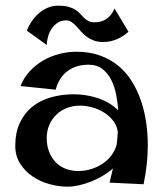

<svg xmlns="http://www.w3.org/2000/svg" viewBox="-20 -666 596 694"><path d="M376 -5.9 388.2 -57.1Q371.1 -42 350.3 -29.8Q329.6 -17.6 307.6 -9Q285.6 -0.5 263.9 4.2Q242.2 8.8 224.1 8.8Q192.4 8.8 158.7 -0.5Q125 -9.8 97.7 -28.3Q70.3 -46.9 52.7 -74.7Q35.2 -102.5 35.2 -139.2Q35.2 -187 51.8 -222.2Q68.4 -257.3 96.9 -280.3Q125.5 -303.2 164.1 -314.2Q202.6 -325.2 247.1 -325.2Q268.1 -325.2 290 -321.8Q312 -318.4 333 -311.5Q354 -304.7 373 -293.5Q392.1 -282.2 407.2 -267.1Q405.8 -293.5 400.1 -322.8Q394.5 -352.1 382.6 -376.2Q370.6 -400.4 350.6 -416.3Q330.6 -432.1 299.8 -432.1Q254.9 -432.1 223.9 -408.9Q192.9 -385.7 181.2 -341.8L54.2 -355Q65.9 -385.3 87.4 -408.4Q108.9 -431.6 136 -447.3Q163.1 -462.9 193.8 -470.9Q224.6 -479 255.9 -479Q303.7 -479 341.6 -465.3Q379.4 -451.7 408.2 -427.7Q437 -403.8 457 -371.3Q477.1 -338.9 489.7 -301.5Q502.4 -264.2 508.3 -223.4Q514.2 -182.6 514.2 -142.1Q514.2 -106 510.3 -70.6Q506.3 -35.2 499 0ZM401.9 -144Q403.3 -155.3 404.1 -166Q404.8 -176.8 405.8 -188Q403.3 -210.9 389.6 -228.8Q376 -246.6 356.4 -259Q336.9 -271.5 314 -277.8Q291 -284.2 269 -284.2Q243.7 -284.2 221.7 -275.6Q199.7 -267.1 183.6 -251.5Q167.5 -235.8 158.2 -214.4Q148.9 -192.9 148.9 -167Q148.9 -140.6 157 -118.9Q165 -97.2 179.7 -81.3Q194.3 -65.4 215.6 -56.6Q236.8 -47.9 263.2 -47.9Q286.6 -47.9 309.1 -54.7Q331.5 -61.5 350.3 -74Q369.1 -86.4 382.6 -104.2Q396 -122.1 401.9 -144ZM444.3 -551.3Q425.8 -534.2 402.3 -524.2Q378.9 -514.2 353 -514.2Q332.5 -514.2 317.9 -520Q303.2 -525.9 292 -534.4Q280.8 -543 272 -553.2Q263.2 -563.5 255.1 -572Q247.1 -580.6 238.5 -586.4Q230 -592.3 219.2 -592.3Q201.7 -592.3 188.7 -584Q175.8 -575.7 167 -562.7Q158.2 -549.8 153.8 -534.2Q149.4 -518.6 148.9 -503.4L77.1 -555.2Q83.5 -572.3 94.5 -588.6Q105.5 -605 120.1 -617.7Q134.8 -630.4 152.3 -637.9Q169.9 -645.5 189.9 -645.5Q213.4 -645.5 228.5 -641.1Q243.7 -636.7 253.7 -629.9Q263.7 -623 270.5 -615.5Q277.3 -607.9 284.2 -601.1Q291 -594.2 300 -589.8Q309.1 -585.4 323.2 -585.4Q348.1 -585.4 366.2 -598.6Q384.3 -611.8 394 -635.3Z"/></svg>

Font: Original Surfer
Style: Regular
Weight: 400
Designer: Astigmatic (AOETI)
Foundry: Astigmatic (AOETI)
Version: Version 1.001